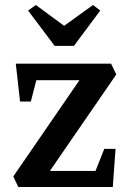

<svg xmlns="http://www.w3.org/2000/svg" viewBox="-20 -746 513 766"><path d="M53 0 33 -42 297 -426H125L103 -341H60L43 -492H423L444 -449L179 -64H361L396 -152H441L430 0ZM198 -563 92 -704 123 -726 236 -643 351 -726 380 -704 275 -563Z"/></svg>

Font: Manuale SemiBold
Style: Regular
Weight: 600
Version: Version 1.002